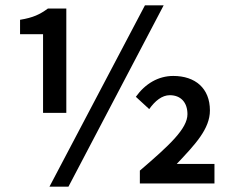

<svg xmlns="http://www.w3.org/2000/svg" viewBox="-20 -686 867 718"><path d="M538 -278C560 -309 586 -330 615 -330C656 -330 681 -303 681 -259C681 -205 614 -143 503 -48V0H782V-73H641C710 -146 765 -204 765 -273C765 -356 710 -402 628 -402C572 -402 523 -373 488 -324ZM236 12 592 -666H522L165 12ZM55 -558H141V-264H228V-654H159C129 -632 104 -620 55 -612Z"/></svg>

Font: DAIFUKU Sans Semibold
Style: Regular
Weight: 600
Designer: Original font ‘Source Sans 3’ : Paul D. Hunt
Foundry: Daifuku
Version: Version 1.000